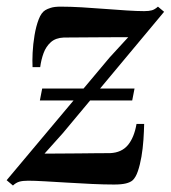

<svg xmlns="http://www.w3.org/2000/svg" viewBox="-34 -545 514 578"><path d="M5 13.5 -14 -2.5 296 -372 352 -433Q340 -433 320 -433Q300 -433 276.5 -432.8Q253 -432.5 229.8 -432.5Q206.5 -432.5 187.8 -432.2Q169 -432 158 -432Q133.5 -431 119 -418Q104.5 -405 97.2 -385.2Q90 -365.5 87 -343H64Q63 -360.5 64.2 -386.2Q65.5 -412 70 -439Q74.5 -466 82.5 -486.8Q90.5 -507.5 102.5 -514.5Q108 -518 119 -521.5Q130 -525 148.5 -525Q177.5 -525 212 -523Q246.5 -521 281.5 -518.2Q316.5 -515.5 347.8 -513.5Q379 -511.5 400 -511.5Q414.5 -511.5 423.2 -514Q432 -516.5 441.5 -525L460 -509.5L155.5 -144.5L100 -82.5Q119 -82.5 146.5 -82.8Q174 -83 203.2 -83.2Q232.5 -83.5 257.8 -83.8Q283 -84 297.5 -84Q332 -85.5 351 -108.2Q370 -131 377 -172H400Q399.5 -150 397.8 -124Q396 -98 391.8 -73.2Q387.5 -48.5 381 -29.5Q374.5 -10.5 365 -2Q358 4 345 7.2Q332 10.5 309 10.5Q279.5 10.5 242.8 8.8Q206 7 169 4.8Q132 2.5 100.8 0.8Q69.5 -1 50.5 -1Q34 -1 24 2Q14 5 5 13.5ZM86 -242.5 93 -278.5H371L364 -242.5Z"/></svg>

Font: Merriweather 120pt Medium
Style: Italic
Weight: 500
Italic angle: -7.8°
Version: Version 2.101